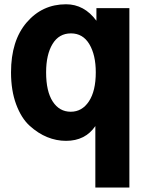

<svg xmlns="http://www.w3.org/2000/svg" viewBox="-20 -625 675 876"><path d="M190.4 -294.9Q190.4 -208 220.7 -161.6Q251 -115.2 302.7 -115.2Q354.5 -115.2 385.7 -162.6Q417 -210 417 -294.9Q417 -374 387.7 -423.3Q358.4 -472.7 303.7 -472.7Q249 -472.7 219.7 -424.3Q190.4 -376 190.4 -294.9ZM30.3 -294.9Q30.3 -439.5 101.6 -522.5Q172.9 -605.5 281.2 -605.5Q364.3 -605.5 419.9 -530.3V-587.9H570.3V230.5H415V-49.8Q369.1 17.6 281.2 17.6Q237.3 17.6 195.3 0.5Q153.3 -16.6 115.2 -51.3Q77.1 -85.9 53.7 -148.9Q30.3 -211.9 30.3 -294.9Z"/></svg>

Font: Gothic A1 Black
Style: Regular
Weight: 900
Version: Version 2.50